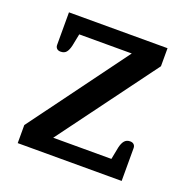

<svg xmlns="http://www.w3.org/2000/svg" viewBox="-95 -580 654 670"><g transform="rotate(20 231.5 -245.0)"><path d="M39 -67 306 -430H111L102 -385Q98 -368 91 -359.5Q84 -351 70 -351Q61 -351 56 -356Q51 -361 51 -369V-490H417V-423L149 -60H365L374 -106Q378 -123 385.5 -131.5Q393 -140 406 -140Q415 -140 420 -135Q425 -130 425 -122V0H39Z"/></g></svg>

Font: Maitree Medium
Style: Regular
Weight: 500
Designer: CadsonDemak Team
Foundry: CadsonDemak
Version: Version 1.000